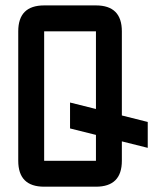

<svg xmlns="http://www.w3.org/2000/svg" viewBox="-20 -704 626 724"><path d="M341.8 0H146.5Q48.8 0 48.8 -97.7V-585.9Q48.8 -683.6 146.5 -683.6H341.8Q439.5 -683.6 439.5 -585.9V-268.6L537.1 -244.1V-146.5L439.5 -170.9V-97.7Q439.5 0 341.8 0ZM341.8 -97.7V-195.3L244.1 -219.7V-317.4L341.8 -293V-585.9H146.5V-97.7Z"/></svg>

Font: BabelStone Runic Staveless
Style: Regular
Weight: 400
Designer: Andrew West
Foundry: BabelStone
Version: Version 3.002 March 14, 2022